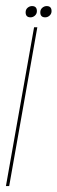

<svg xmlns="http://www.w3.org/2000/svg" viewBox="-50 -628 194 648"><path d="M-30 0 65 -536H76L-19 0ZM53 -569.5Q36.5 -569.5 36.5 -586.5Q36.5 -596 43.2 -601.8Q50 -607.5 58 -607.5Q74.5 -607.5 74.5 -590.5Q74.5 -581.5 68 -575.5Q61.5 -569.5 53 -569.5ZM102.5 -569.5Q86 -569.5 86 -586.5Q86 -596 92.8 -601.8Q99.5 -607.5 107.5 -607.5Q124 -607.5 124 -590.5Q124 -581.5 117.5 -575.5Q111 -569.5 102.5 -569.5Z"/></svg>

Font: Anybody UltraCondensed Thin
Style: Italic
Weight: 100
Width: 1
Italic angle: -10°
Designer: Tyler Finck
Foundry: Etcetera Type Company
Version: Version 1.010; ttfautohint (v1.8.3) -l 8 -r 50 -G 200 -x 14 